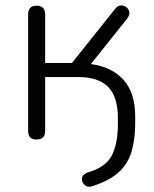

<svg xmlns="http://www.w3.org/2000/svg" viewBox="-20 -510 569 710"><path d="M326 177Q306 185 294 175Q282 165 283 150.5Q284 136 303 128Q371 109 393.5 65Q416 21 416 -54V-73Q416 -152 380 -188.5Q344 -225 271 -225H147V-26Q147 6 115 6Q84 6 84 -26V-456Q84 -489 115 -489Q147 -489 147 -456V-277H246L404 -475Q416 -492 432.5 -489.5Q449 -487 456 -472.5Q463 -458 450 -441L316 -273Q393 -263 436.5 -215Q480 -167 480 -78V-57Q480 5 466.5 50.5Q453 96 419.5 126.5Q386 157 326 177Z"/></svg>

Font: Chiron GoRound TC L
Style: Regular
Weight: 300
Designer: Ryoko NISHIZUKA 西塚涼子 (kana, bopomofo & ideographs); Paul D. Hunt (Latin, Greek & Cyrillic); Sandoll Communications 산돌커뮤니
Foundry: Adobe
Version: Version 1.000;hotconv 1.1.1;makeotfexe 2.6.0